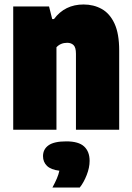

<svg xmlns="http://www.w3.org/2000/svg" viewBox="-20 -579 589 857"><path d="M39 0V-550H199L213 -494H221Q269.5 -559 353 -559Q398 -559 434 -539Q470 -519 491 -474Q512 -429 512 -354V0H319V-339Q319 -367.5 308.2 -377.8Q297.5 -388 280 -388Q250.5 -388 232 -368V0ZM214 258Q226.5 235 234 217.2Q241.5 199.5 245 183Q207 178.5 189.5 161.2Q172 144 172 118Q172 87 196.8 69.5Q221.5 52 276 52Q331 52 355.5 74.8Q380 97.5 380 139Q380 169 367 202.2Q354 235.5 336 258Z"/></svg>

Font: Encode Sans Cnd Black
Style: Regular
Weight: 900
Width: 3
Designer: Multiple Designers
Foundry: Impallari Type
Version: Version 3.002; ttfautohint (v1.8.3) -l 8 -r 50 -G 200 -x 14 